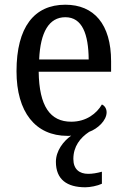

<svg xmlns="http://www.w3.org/2000/svg" viewBox="-20 -566 537 814"><path d="M342 228C362 228 393 222 412 213V162C390 168 372 171 354 171C317 171 291 152 291 108C291 55 320 18 358 -7C394 -20 432 -55 432 -90C432 -107 422 -119 412 -123C390 -85 346 -50 282 -50C193 -50 146 -115 144 -262H451V-306C451 -464 378 -546 257 -546C125 -546 50 -451 50 -264C50 -91 130 10 266 10C272 10 277 10 282 9C248 33 217 74 217 120C217 195 264 228 342 228ZM356 -314H146C151 -430 188 -493 257 -493C329 -493 355 -421 356 -314Z"/></svg>

Font: Noto Serif Lao SemiCondensed
Style: Regular
Weight: 400
Width: 4
Designer: Monotype Design Team
Foundry: Monotype Imaging Inc.
Version: Version 2.003